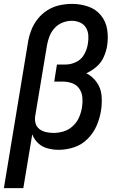

<svg xmlns="http://www.w3.org/2000/svg" viewBox="-35 -763 631 988"><path d="M-15 205H85L131 -72Q141 -45 161.5 -26Q182 -7 210 0.5Q238 8 267 8Q306 8 346 -5Q386 -18 416.5 -49Q447 -80 463 -118Q479 -156 485 -195Q491 -234 487.5 -272Q484 -310 462.5 -340Q441 -370 409 -386Q438 -399 462 -420Q486 -441 498.5 -469Q511 -497 516 -526Q523 -569 516.5 -611Q510 -653 484 -684.5Q458 -716 418.5 -729.5Q379 -743 336 -743Q304 -743 271.5 -736Q239 -729 210 -711Q181 -693 159.5 -666Q138 -639 126 -608Q114 -577 109 -545ZM241 -79Q222 -79 203 -83Q184 -87 169 -98Q154 -109 148.5 -127Q143 -145 146 -165L207 -531Q211 -554 220 -577Q229 -600 246.5 -619Q264 -638 287.5 -647Q311 -656 334 -656Q356 -656 376 -647.5Q396 -639 407 -621Q418 -603 419.5 -581Q421 -559 417 -537Q413 -510 398.5 -483.5Q384 -457 357 -444Q330 -431 303 -431H258L244 -343H289Q314 -343 337 -334.5Q360 -326 373.5 -306Q387 -286 389 -261Q391 -236 387 -211Q383 -185 372 -159.5Q361 -134 340 -114.5Q319 -95 293 -87Q267 -79 241 -79Z"/></svg>

Font: Iosevka Sparkle Medium
Style: Italic
Weight: 500
Italic angle: -9°
Designer: Belleve Invis
Foundry: Belleve Invis
Version: Version 4.5.0; ttfautohint (v1.8.3)